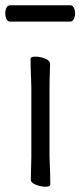

<svg xmlns="http://www.w3.org/2000/svg" viewBox="-22 -699 305 729"><path d="M16 -617Q7 -617 2.5 -627Q-2 -637 -2 -649Q-2 -660 2.5 -669.5Q7 -679 17 -679H245Q254 -679 258.5 -669.5Q263 -660 263 -648Q263 -637 258.5 -627Q254 -617 244 -617ZM97 -368Q97 -378 96 -399Q95 -420 94.5 -442Q94 -464 94 -475Q94 -484 113 -484Q130 -484 149 -476.5Q168 -469 168 -457Q168 -449 167.5 -432.5Q167 -416 166.5 -398Q166 -380 166 -368V-105Q166 -99 167 -78Q168 -57 168.5 -34Q169 -11 169 1Q169 10 150 10Q134 10 114.5 2.5Q95 -5 95 -17Q95 -25 95.5 -43.5Q96 -62 96.5 -80Q97 -98 97 -105Z"/></svg>

Font: Moon Stars Kai HW
Style: Regular
Weight: 400
Designer: GuiWonder
Version: Version 1.101